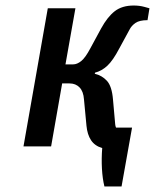

<svg xmlns="http://www.w3.org/2000/svg" viewBox="-20 -530 561 695"><path d="M65 0 153 -500H253L217 -297H245Q259 -297 274 -309Q289 -321 307 -355L346 -427Q369 -469 395.5 -489.5Q422 -510 464 -510Q485 -510 503 -505Q521 -500 521 -500L514 -457Q485 -457 470.5 -447Q456 -437 449 -423L412 -355Q389 -311 368.5 -292Q348 -273 324 -267L323 -263Q349 -257 367 -237.5Q385 -218 389 -170L397 -80Q397 -77 398 -74Q399 -71 400 -68H458L420 145H358Q351 117 349 80.5Q347 44 350 6Q323 -2 309.5 -22.5Q296 -43 293 -75L284 -170Q282 -199 268 -213.5Q254 -228 232 -228H205L165 0Z"/></svg>

Font: Cuprum Medium
Style: Italic
Weight: 500
Italic angle: -10°
Version: Version 3.000